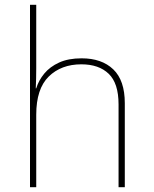

<svg xmlns="http://www.w3.org/2000/svg" viewBox="-20 -780 640 800"><path d="M105 0V-760H131V-496Q131 -472 130.5 -453.5Q130 -435 129 -412H131Q141 -445 164.5 -473.5Q188 -502 226.5 -519.5Q265 -537 320 -537Q404 -537 452 -491Q500 -445 500 -350V0H474V-345Q474 -433 433 -472.5Q392 -512 319 -512Q235 -512 183 -461Q131 -410 131 -302V0Z"/></svg>

Font: Noto Sans Mono Thin
Style: Regular
Weight: 100
Designer: Monotype Design Team
Foundry: Monotype Imaging Inc.
Version: Version 2.014